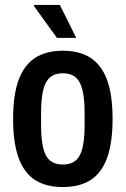

<svg xmlns="http://www.w3.org/2000/svg" viewBox="-20 -744 508 776"><path d="M234 12Q167 12 122.5 -16Q78 -44 55.5 -105Q33 -166 33 -263Q33 -361 55.5 -421.5Q78 -482 122.5 -510.5Q167 -539 234 -539Q301 -539 345.5 -510.5Q390 -482 412.5 -421.5Q435 -361 435 -263Q435 -166 412.5 -105Q390 -44 345.5 -16Q301 12 234 12ZM234 -79Q266 -79 285.5 -95Q305 -111 313.5 -146.5Q322 -182 322 -240V-286Q322 -344 313.5 -379.5Q305 -415 285.5 -431.5Q266 -448 234 -448Q202 -448 182.5 -431.5Q163 -415 154.5 -379.5Q146 -344 146 -286V-240Q146 -182 154.5 -146.5Q163 -111 182.5 -95Q202 -79 234 -79ZM288 -591H210L117 -720L118 -724H222Z"/></svg>

Font: Archivo SemiBold Condensed
Style: Regular
Weight: 600
Width: 3
Version: Version 2.001